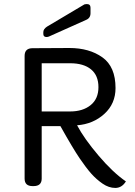

<svg xmlns="http://www.w3.org/2000/svg" viewBox="-20 -915 666 944"><path d="M185 -604V-367H325Q387 -367 425.5 -398Q464 -429 464 -486.5Q464 -544 427.5 -574Q391 -604 325 -604ZM548 -482Q548 -405 493 -355Q438 -305 359 -299Q394 -233 464.5 -150Q535 -67 599 -23Q579 9 547 9Q515 9 484.5 -12Q454 -33 429 -61Q404 -89 372 -136Q338 -186 277 -295H185V-37Q185 0 145 0H140Q101 0 101 -37V-640Q101 -678 140 -678L321 -679Q419 -679 483.5 -633Q548 -587 548 -482ZM209 -733Q193 -733 193 -748V-757Q193 -772 211 -784L391 -891Q396 -895 407 -895Q425 -895 425 -877V-850Q425 -826 403 -817L222 -736Q216 -733 209 -733Z"/></svg>

Font: Merge One
Style: Regular
Weight: 400
Designer: Kosal Sen
Foundry: Philatype
Version: Version 1.001